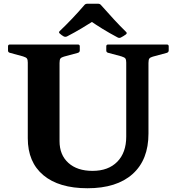

<svg xmlns="http://www.w3.org/2000/svg" viewBox="-20 -985 935 1018"><path d="M767.2 -276.5Q767.2 -137.7 683 -62.3Q598.8 13.1 443.9 13.1Q292.6 13.1 209.9 -56.1Q127.3 -125.3 127.3 -252.1V-749H295.7V-236.6Q295.7 -163.7 342.5 -121.4Q389.3 -79 470.5 -79Q554.3 -79 601.8 -127.4Q649.3 -175.7 649.3 -260.9V-749H767.2ZM22.5 -739Q22.5 -749 32.1 -749H393Q403 -749 403 -739.4V-717.7Q403 -708.7 394 -705.1L319 -684.8Q305.9 -681 300.8 -675.2Q295.7 -669.3 295.7 -651.4V-542.2H127.3V-653.3Q127.3 -667.7 123.1 -674.4Q118.8 -681 102.1 -686L31.9 -705.1Q22.5 -707.8 22.5 -717.2ZM543.5 -739Q543.5 -749 553.1 -749H864.5Q874.5 -749 874.5 -739.4V-717.7Q874.5 -708.7 865.5 -705.1L790.6 -684.8Q777.4 -681 772.3 -675.2Q767.2 -669.3 767.2 -651.4V-542.2H649.3V-653.3Q649.3 -667.7 645.1 -674.4Q640.8 -681 624.1 -686L552.9 -705.1Q543.5 -707.8 543.5 -717.2ZM297 -807.1Q289.2 -813.7 296.6 -820.3Q327.2 -849.3 360.2 -883.9Q393.3 -918.4 426.9 -957.6Q432.7 -965.2 442.9 -965.2H500Q510.2 -965.2 516 -957.6Q550.6 -918.4 584.2 -882Q617.9 -845.6 648.3 -816Q655.7 -809.4 647.9 -802.8Q641.9 -797.9 634.9 -794Q627.9 -790.2 621.4 -786.4Q612.8 -781.6 603.8 -786.4Q560.2 -809.6 524.2 -831.7Q488.2 -853.9 455 -877H481.1Q449.3 -856.7 412.9 -835Q376.6 -813.3 336.1 -792.3Q327.6 -787.9 318.6 -791.5Q313.2 -794.7 307.6 -798.4Q301.9 -802.2 297 -807.1Z"/></svg>

Font: Hahmlet
Style: Regular
Weight: 400
Designer: Minjoo Ham & Mark Frömberg
Foundry: hypertype
Version: Version 1.002